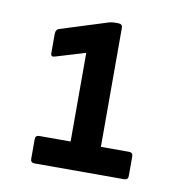

<svg xmlns="http://www.w3.org/2000/svg" viewBox="-57 -826 512 531"><g transform="rotate(10 199.0 -560.0)"><path d="M73 -349Q62 -349 62 -360V-415Q62 -426 73 -426H161V-675L78 -650Q66 -646 66 -657V-711Q66 -724 76 -727L209 -769Q217 -771 224 -771H234Q246 -771 246 -760V-426H325Q336 -426 336 -415V-360Q336 -349 325 -349Z"/></g></svg>

Font: Sofia Sans Extra Cond
Style: Bold
Weight: 700
Width: 1
Designer: Botio Nikoltchev, Ani Petrova
Foundry: lettersoup
Version: Version 4.100; ttfautohint (v1.8.3)